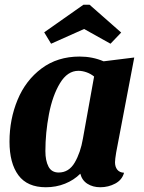

<svg xmlns="http://www.w3.org/2000/svg" viewBox="-20 -768 604 808"><path d="M464 -85Q464 -66 473.5 -54Q483 -42 502 -41Q494 -11 465 4.5Q436 20 402 20Q371 20 348 5.5Q325 -9 318 -37Q291 -10 253.5 5Q216 20 173 20Q95 20 57.5 -30.5Q20 -81 20 -172Q20 -266 54 -348Q88 -430 155 -480Q222 -530 315 -530Q369 -530 416 -510L545 -526L469 -127Q464 -97 464 -85ZM310 -470Q264 -470 232.5 -418Q201 -366 186 -287.5Q171 -209 171 -132Q171 -92 184 -67Q197 -42 227 -42Q270 -42 294.5 -84Q319 -126 329 -185L376 -446Q361 -458 343.5 -464Q326 -470 310 -470ZM195 -584 166 -632 331 -748H357L490 -631L445 -584L334 -646Z"/></svg>

Font: Sansita
Style: Bold Italic
Weight: 700
Italic angle: -11°
Designer: Pablo Cosgaya
Foundry: Omnibus-Type
Version: Version 1.006